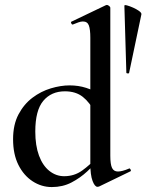

<svg xmlns="http://www.w3.org/2000/svg" viewBox="-20 -745 593 778"><path d="M190 13Q148 13 112 -10.5Q76 -34 54.5 -77Q33 -120 33 -181Q33 -240 55 -281.5Q77 -323 111.5 -349Q146 -375 186 -387Q226 -399 262 -399Q298 -399 329 -389Q360 -379 385 -363L366 -287Q344 -330 315.5 -352.5Q287 -375 243 -375Q188 -375 155.5 -336.5Q123 -298 123 -212Q123 -155 138 -114.5Q153 -74 180 -52.5Q207 -31 240 -31Q281 -31 313 -54Q345 -77 374 -109L383 -101Q362 -77 333.5 -50.5Q305 -24 269.5 -5.5Q234 13 190 13ZM427 -714V-114Q427 -79 434 -64.5Q441 -50 458 -50Q466 -50 477.5 -53Q489 -56 503 -62Q506 -64 509 -58.5Q512 -53 509 -51L381 11Q378 12 375 12Q364 12 355 -12Q346 -36 346 -82V-592Q346 -626 340 -642Q334 -658 316 -658Q308 -658 298 -654.5Q288 -651 276 -646Q272 -644 269 -650Q266 -656 269 -657L409 -724Q411 -725 413 -725Q417 -725 422 -721Q427 -717 427 -714ZM484 -722Q484 -726 495 -723Q506 -720 519.5 -714Q533 -708 543.5 -700.5Q554 -693 553 -687L503 -449Q502 -447 497 -447.5Q492 -448 492 -450Z"/></svg>

Font: Cormorant SemiBold
Style: Regular
Weight: 600
Designer: Christian Thalmann (Catharsis Fonts)
Foundry: Catharsis Fonts
Version: Version 4.000